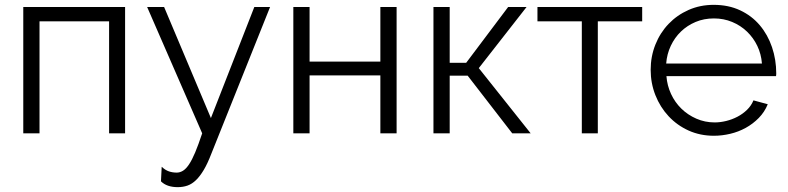

<svg xmlns="http://www.w3.org/2000/svg" viewBox="-20 -550 3252 792"><path d="M496 0H430V-462H143V0H76V-521H496Z M647 138Q662 152 677 157Q692 162 709 162Q722 162 734.5 154.5Q747 147 759.5 128.5Q772 110 785 79Q798 48 814 0L587 -521H657L850 -63L1029 -521H1094L851 86Q836 125 820.5 151Q805 177 788.5 193Q772 209 753.5 215.5Q735 222 713 222Q668 222 644 198Z M1257 -296H1549V-521H1616V0H1549V-239H1257V0H1190V-521H1257Z M2076 -521H2152L1955 -269L2169 0H2093L1909 -238H1835V0H1768V-521H1835V-291H1903Z M2446 0H2380V-462H2197V-521H2629V-462H2446Z M2925 10Q2868 10 2820.5 -11.5Q2773 -33 2738 -70.5Q2703 -108 2683.5 -157.5Q2664 -207 2664 -262Q2664 -317 2683.5 -366Q2703 -415 2738 -451.5Q2773 -488 2820.5 -509Q2868 -530 2924 -530Q2985 -530 3033 -507.5Q3081 -485 3114 -446Q3147 -407 3164.5 -355.5Q3182 -304 3182 -247Q3182 -240 3181 -236H2729Q2732 -197 2748 -162.5Q2764 -128 2790.5 -102Q2817 -76 2852.5 -60.5Q2888 -45 2928 -45Q2951 -45 2975.5 -51Q3000 -57 3022 -68.5Q3044 -80 3061.5 -97Q3079 -114 3088 -136L3147 -120Q3134 -88 3110 -63.5Q3086 -39 3056 -22.5Q3026 -6 2992 2Q2958 10 2925 10ZM3123 -288Q3120 -327 3104 -360.5Q3088 -394 3061.5 -419.5Q3035 -445 3000 -459.5Q2965 -474 2925 -474Q2884 -474 2849.5 -459.5Q2815 -445 2789 -420Q2763 -395 2747 -361Q2731 -327 2728 -288Z"/></svg>

Font: IngvarSans
Style: Regular
Weight: 400
Version: Version 1.000